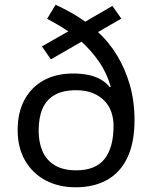

<svg xmlns="http://www.w3.org/2000/svg" viewBox="-20 -785 645 815"><path d="M216 -765Q248 -750 280.5 -732Q313 -714 342 -693L457 -760L495 -706L396 -649Q442 -607 476.5 -550.5Q511 -494 531 -425Q551 -356 551 -275Q551 -180 521 -116.5Q491 -53 435 -21.5Q379 10 301 10Q229 10 173.5 -19.5Q118 -49 86.5 -103.5Q55 -158 55 -233Q55 -308 84 -361.5Q113 -415 165.5 -444Q218 -473 290 -473Q325 -473 354.5 -467Q384 -461 407 -448Q430 -435 446 -415L450 -417Q434 -474 401 -522Q368 -570 326 -608L196 -533L158 -588L270 -652Q249 -666 226 -679.5Q203 -693 180 -705ZM303 -402Q247 -402 212 -382Q177 -362 160.5 -324Q144 -286 144 -230Q144 -181 160.5 -143Q177 -105 212.5 -83.5Q248 -62 303 -62Q386 -62 424 -110.5Q462 -159 462 -251Q462 -282 452.5 -309.5Q443 -337 423 -357.5Q403 -378 373.5 -390Q344 -402 303 -402Z"/></svg>

Font: Noto Sans Kannada
Style: Regular
Weight: 400
Designer: Jelle Bosma - Monotype Design Team
Foundry: Monotype Imaging Inc.
Version: Version 2.003